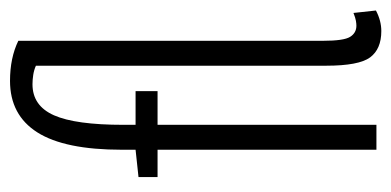

<svg xmlns="http://www.w3.org/2000/svg" viewBox="-224 -566 800 393"><g transform="rotate(-90 176.5 -370.0)"><path d="M309 10Q272 10 255 -13Q238 -36 238 -103V-697Q229 -701 219 -702.5Q209 -704 200 -704Q156 -704 136.5 -660Q117 -616 117 -518V-493H186V-448H117V0H66V-448H10V-487L66 -493V-521Q66 -638 101.5 -694Q137 -750 207 -750Q254 -750 289 -733V-109Q289 -67 297 -54Q305 -41 320 -41Q324 -41 330 -42Q336 -43 346 -47L351 -1Q330 10 309 10Z"/></g></svg>

Font: Georama Extra Condensed Light
Style: Regular
Weight: 300
Width: 2
Designer: Jean-Baptiste Levee
Foundry: Production Type
Version: Version 1.000